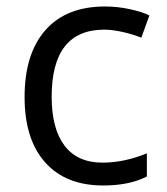

<svg xmlns="http://www.w3.org/2000/svg" viewBox="-20 -565 516 595"><path d="M299.8 9.8Q183.6 9.8 119.9 -61.8Q56.2 -133.3 56.2 -264.2Q56.2 -398.4 120.8 -471.7Q185.5 -544.9 305.2 -544.9Q343.8 -544.9 382.3 -536.6Q420.9 -528.3 442.9 -517.1L418 -448.2Q391.1 -459 359.4 -466.1Q327.6 -473.1 303.2 -473.1Q140.1 -473.1 140.1 -265.1Q140.1 -166.5 179.9 -113.8Q219.7 -61 297.9 -61Q364.7 -61 435.1 -89.8V-18.1Q381.3 9.8 299.8 9.8Z"/></svg>

Font: f06900794
Style: Regular
Weight: 400
Foundry: Ascender Corporation
Version: Version 1.10